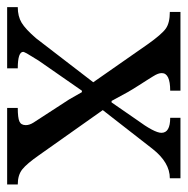

<svg xmlns="http://www.w3.org/2000/svg" viewBox="-18 -498 513 524"><g transform="rotate(90 238.0 -236.5)"><path d="M480 0H271V-29Q298 -29 308 -33.5Q318 -38 318 -51Q318 -61 311 -72L248 -169L228 -204H224L142 -86Q118 -48 118 -44Q118 -29 163 -29V0H-4V-29Q21 -29 38.5 -39.5Q56 -50 81 -79L201 -235L97 -384Q70 -422 54.5 -433Q39 -444 9 -444V-473H224V-445Q176 -445 176 -422Q176 -417 178 -411.5Q180 -406 185 -398Q190 -390 195 -382Q200 -374 210 -358.5Q220 -343 228 -329L252 -285H256L303 -353Q339 -402 339 -421Q339 -445 298 -445V-473H463V-444Q420 -444 383 -397L277 -261L400 -87Q423 -54 438.5 -41.5Q454 -29 480 -29Z"/></g></svg>

Font: myMathFont
Style: Regular
Weight: 400
Designer: Ross Mills, John Hudson & Paul Hanslow, Tiro Typeworks Ltd; with prior portions MicroPress Inc., and Coen Hoffman. Math 
Foundry: Tiro Typeworks Ltd
Version: Version 2.13 b171